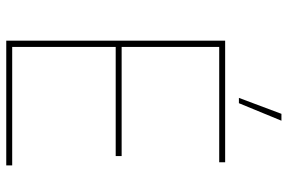

<svg xmlns="http://www.w3.org/2000/svg" viewBox="-173 -747 920 614"><g transform="rotate(90 287.0 -440.0)"><path d="M366 -880H344L293 -744H310ZM110 0H509V-19H130V-350H479V-369H130V-681H499V-700H110Z"/></g></svg>

Font: Fixel Display Thin
Style: Regular
Weight: 100
Designer: AlfaBravo + MacPaw
Foundry: Kyrylo Tkachov, Marchela Mozhyna, Serhii Makarenko, Maria Weinstein, Zakhar Kryvoshyya
Version: Version 1.211